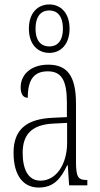

<svg xmlns="http://www.w3.org/2000/svg" viewBox="-20 -834 451 864"><path d="M202 -596C253 -596 293 -634 293 -705C293 -776 253 -814 202 -814C150 -814 110 -776 110 -705C110 -634 150 -596 202 -596ZM202 -625C168 -625 140 -646 140 -705C140 -765 168 -787 202 -787C235 -787 263 -765 263 -705C263 -646 235 -625 202 -625ZM154 10C224 10 255 -33 282 -90H285L291 0H373V-24H371C333 -24 322 -35 322 -105V-367C322 -496 280 -543 197 -543C120 -543 73 -499 73 -441C73 -411 84 -394 105 -394C105 -476 133 -513 195 -513C258 -513 281 -471 281 -371V-307L218 -304C99 -299 41 -251 41 -147C41 -41 87 10 154 10ZM162 -21C107 -21 82 -72 82 -146C82 -227 121 -274 223 -278L282 -281V-191C282 -95 233 -21 162 -21Z"/></svg>

Font: Noto Serif Lao ExtraCondensed ExtraLight
Style: Regular
Weight: 200
Width: 2
Designer: Monotype Design Team
Foundry: Monotype Imaging Inc.
Version: Version 2.003